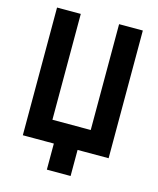

<svg xmlns="http://www.w3.org/2000/svg" viewBox="-123 -779 831 1007"><g transform="rotate(15 293.0 -275.5)"><path d="M397 0V-693.4H525.9V0ZM228.5 141.6V-63.5H357.4V141.6ZM60.1 0V-118.7H525.9V0ZM60.1 0V-693.4H189V0Z"/></g></svg>

Font: Cascadia Mono
Style: Regular
Weight: 400
Monospace: yes
Designer: Aaron Bell
Foundry: Saja Typeworks
Version: Version 2404.023